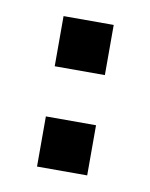

<svg xmlns="http://www.w3.org/2000/svg" viewBox="-48 -338 295 377"><g transform="rotate(10 100.0 -150.0)"><path d="M50 -100H150V0H50ZM50 -300H150V-200H50Z"/></g></svg>

Font: Tokeely Brookings
Style: Regular
Weight: 400
Designer: Peter Wiegel
Foundry: Peter Wiegel
Version: Version 2.001